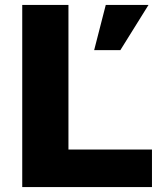

<svg xmlns="http://www.w3.org/2000/svg" viewBox="-20 -757 650 777"><path d="M70 0V-737H257V-152H595V0ZM361 -554 408 -737H581L467 -554Z"/></svg>

Font: Tomorrow
Style: Bold
Weight: 700
Designer: Tony de Marco, Monica Rizzolli
Foundry: Just in Type
Version: Version 2.002